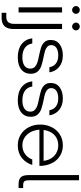

<svg xmlns="http://www.w3.org/2000/svg" viewBox="678 -1492 1027 2424"><g transform="rotate(90 1192.0 -279.5)"><path d="M137 0H72V-549H137ZM56 -725Q56 -745 70.5 -759Q85 -773 105 -773Q125 -773 139.5 -759Q154 -745 154 -725Q154 -705 139.5 -690.5Q125 -676 105 -676Q85 -676 70.5 -690.5Q56 -705 56 -725Z M141 214V155H193Q237 155 259 131Q281 107 281 51V-549H346V61Q346 214 208 214ZM265 -725Q265 -745 279.5 -759Q294 -773 314 -773Q334 -773 348.5 -759Q363 -745 363 -725Q363 -705 348.5 -690.5Q334 -676 314 -676Q294 -676 279.5 -690.5Q265 -705 265 -725Z M463 -173H529Q537 -114 581.5 -81Q626 -48 706 -48Q771 -48 808.5 -74Q846 -100 846 -147Q846 -184 823.5 -205.5Q801 -227 768 -237.5Q735 -248 679 -259Q616 -272 577 -285Q538 -298 511 -327Q484 -356 484 -406Q484 -478 538.5 -518.5Q593 -559 679 -559Q767 -559 823.5 -513Q880 -467 893 -389H828Q819 -443 780 -472Q741 -501 679 -501Q618 -501 583.5 -477.5Q549 -454 549 -413Q549 -382 569.5 -363Q590 -344 620.5 -334.5Q651 -325 704 -315Q771 -301 812 -287Q853 -273 882 -241Q911 -209 911 -153Q911 -78 856.5 -34Q802 10 703 10Q599 10 536.5 -38.5Q474 -87 463 -173Z M1006 -173H1072Q1080 -114 1124.5 -81Q1169 -48 1249 -48Q1314 -48 1351.5 -74Q1389 -100 1389 -147Q1389 -184 1366.5 -205.5Q1344 -227 1311 -237.5Q1278 -248 1222 -259Q1159 -272 1120 -285Q1081 -298 1054 -327Q1027 -356 1027 -406Q1027 -478 1081.5 -518.5Q1136 -559 1222 -559Q1310 -559 1366.5 -513Q1423 -467 1436 -389H1371Q1362 -443 1323 -472Q1284 -501 1222 -501Q1161 -501 1126.5 -477.5Q1092 -454 1092 -413Q1092 -382 1112.5 -363Q1133 -344 1163.5 -334.5Q1194 -325 1247 -315Q1314 -301 1355 -287Q1396 -273 1425 -241Q1454 -209 1454 -153Q1454 -78 1399.5 -34Q1345 10 1246 10Q1142 10 1079.5 -38.5Q1017 -87 1006 -173Z M1552 -274Q1552 -351 1584 -416Q1616 -481 1675.5 -520Q1735 -559 1813 -559Q1887 -559 1943.5 -525.5Q2000 -492 2033 -433Q2066 -374 2073 -297Q2074 -286 2074 -263H1616Q1619 -224 1632 -187Q1655 -122 1703 -85Q1751 -48 1814 -48Q1879 -48 1926 -83Q1973 -118 1993 -173H2062Q2037 -92 1973 -41Q1909 10 1814 10Q1739 10 1679 -27Q1619 -64 1585.5 -129Q1552 -194 1552 -274ZM2011 -316Q2004 -358 1993 -384Q1969 -439 1921.5 -470Q1874 -501 1814 -501Q1754 -501 1708.5 -471.5Q1663 -442 1640 -388Q1625 -356 1620 -316Z M2304 0Q2245 0 2217.5 -28Q2190 -56 2190 -128V-763H2255V-138Q2255 -94 2266.5 -76Q2278 -58 2318 -58H2354V0Z"/></g></svg>

Font: Open Sauce One Light
Style: Regular
Weight: 300
Designer: Alfredo Marco Pradil
Foundry: Creative Sauce Fz LLC
Version: Version 1.477